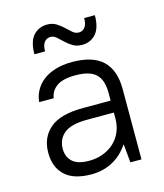

<svg xmlns="http://www.w3.org/2000/svg" viewBox="-107 -781 744 869"><g transform="rotate(-15 265.0 -346.5)"><path d="M215 7Q132 7 91 -31.5Q50 -70 50 -138Q50 -209 99 -251Q148 -293 255 -293H384V-330Q384 -390 355 -417.5Q326 -445 260 -445Q199 -445 170.5 -424Q142 -403 138 -370H70Q72 -397 85 -422Q98 -447 121.5 -466Q145 -485 180 -496Q215 -507 260 -507Q357 -507 403.5 -462.5Q450 -418 450 -330V0H398L390 -85H388Q358 -40 313.5 -16.5Q269 7 215 7ZM220 -55Q256 -55 286 -66.5Q316 -78 338 -98.5Q360 -119 372 -147.5Q384 -176 384 -210V-237H260Q183 -237 150.5 -210Q118 -183 118 -138Q118 -100 142.5 -77.5Q167 -55 220 -55ZM325 -570Q300 -570 282 -581Q264 -592 250 -605.5Q236 -619 223 -630.5Q210 -642 195 -642Q178 -642 166.5 -628.5Q155 -615 155 -585H105Q105 -644 130 -672Q155 -700 195 -700Q220 -700 238 -688.5Q256 -677 270 -663.5Q284 -650 297 -639Q310 -628 325 -628Q342 -628 353.5 -641.5Q365 -655 365 -685H415Q415 -626 390 -598Q365 -570 325 -570Z"/></g></svg>

Font: PT Root UI
Style: Regular
Weight: 400
Designer: Vitaly Kuzmin
Foundry: ParaType Ltd.
Version: Version 2.001G